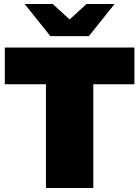

<svg xmlns="http://www.w3.org/2000/svg" viewBox="-20 -937 694 957"><path d="M209 0V-517H4V-700H650V-517H445V0ZM231 -757 103 -917H243L385 -787H269L411 -917H551L423 -757Z"/></svg>

Font: MOST Montserrat Black
Style: Regular
Weight: 900
Designer: Julieta Ulanovsky
Foundry: Julieta Ulanovsky
Version: Version 8.000;March 11, 2024;FontCreator 15.0.0.2926 64-bit